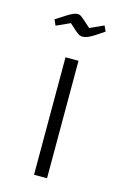

<svg xmlns="http://www.w3.org/2000/svg" viewBox="-103 -693 479 742"><g transform="rotate(15 136.5 -322.0)"><path d="M111 0V-470H163V0ZM154 -564Q143 -564 134 -570.5Q125 -577 97 -603L42 -578L32 -601Q57 -617 72 -626.5Q87 -636 96.5 -640Q106 -644 114 -644Q120 -644 125 -641Q130 -638 140 -629.5Q150 -621 170 -603L225 -628L235 -606Q215 -592 200 -582.5Q185 -573 174 -568.5Q163 -564 154 -564Z"/></g></svg>

Font: Changa ExtraLight ExtraLight
Style: Regular
Weight: 250
Version: Version 3.002; ttfautohint (v1.8.2)